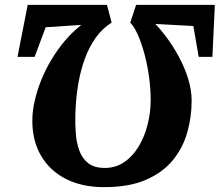

<svg xmlns="http://www.w3.org/2000/svg" viewBox="-20 -763 904 790"><path d="M864 -743 854 -529H797.5L775.5 -656L619 -664.5Q642.5 -640.5 668.5 -605Q694.5 -569.5 717.2 -527Q740 -484.5 754.2 -438.8Q768.5 -393 768.5 -349Q768.5 -281.5 750.5 -218Q732.5 -154.5 691 -103.8Q649.5 -53 580.2 -23Q511 7 408 7Q317.5 7 251.2 -26.8Q185 -60.5 149 -122Q113 -183.5 113 -266.5Q113 -305.5 122.8 -348.2Q132.5 -391 150 -434.2Q167.5 -477.5 192.5 -519Q217.5 -560.5 248.2 -596.5Q279 -632.5 314.5 -660.5L168 -651L122.5 -529H52L94 -743H420L439.5 -670Q401.5 -646.5 374 -608Q346.5 -569.5 328.5 -519.8Q310.5 -470 301 -411.8Q291.5 -353.5 290 -290Q289 -253.5 291.8 -215.2Q294.5 -177 306 -144.5Q317.5 -112 342.5 -92Q367.5 -72 411.5 -72Q456 -72 491 -95.8Q526 -119.5 550.2 -159.8Q574.5 -200 587.2 -249.8Q600 -299.5 600 -352Q600 -398.5 593.2 -447.2Q586.5 -496 574.5 -540.5Q562.5 -585 547.5 -619Q532.5 -653 516 -670L540 -743Z"/></svg>

Font: Merriweather 20pt Black
Style: Italic
Weight: 900
Italic angle: -7.8°
Version: Version 2.101